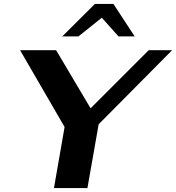

<svg xmlns="http://www.w3.org/2000/svg" viewBox="-20 -955 894 975"><path d="M308 -310 82 -700H265L440 -405L735 -700H854L481 -324L424 0H254ZM462 -935H556L664 -770H582L497 -865L378 -770H296Z"/></svg>

Font: Fahkwang
Style: Bold Italic
Weight: 700
Italic angle: -10°
Designer: Suppakit Chalermlarp | Katatrad Co.,Ltd.
Foundry: Cadson Demak Co.,Ltd.
Version: Version 1.000; ttfautohint (v1.6)